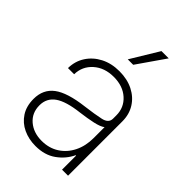

<svg xmlns="http://www.w3.org/2000/svg" viewBox="-229 -850 948 948"><g transform="rotate(45 245.0 -375.5)"><path d="M207.5 10.3Q160.6 10.3 121.8 -7.8Q83 -25.9 59.8 -61.3Q36.6 -96.7 36.6 -147.9Q36.6 -214.4 84.7 -250.7Q132.8 -287.1 242.2 -300.3Q304.7 -308.1 344 -316.7Q383.3 -325.2 383.3 -356.4V-379.4Q383.3 -433.6 343.8 -469.2Q304.2 -504.9 240.2 -504.9Q175.8 -504.9 134.5 -468Q93.3 -431.2 92.3 -375.5H49.3Q49.8 -423.8 74.5 -461.9Q99.1 -500 141.8 -522.2Q184.6 -544.4 240.2 -544.4Q295.4 -544.4 337.2 -523.2Q378.9 -502 402.1 -464.8Q425.3 -427.7 425.3 -379.4V0H383.3V-98.1H380.4Q358.9 -52.2 315.4 -21Q272 10.3 207.5 10.3ZM211.4 -29.3Q262.7 -29.3 301.5 -54.2Q340.3 -79.1 361.8 -122.3Q383.3 -165.5 383.3 -220.7V-296.9Q366.7 -284.2 329.8 -276.1Q293 -268.1 246.6 -262.2Q158.7 -252 119.1 -223.9Q79.6 -195.8 79.6 -146Q79.6 -93.3 116.9 -61.3Q154.3 -29.3 211.4 -29.3ZM227.5 -614.7 316.4 -761.2H367.2L265.6 -614.7Z"/></g></svg>

Font: Inter Display Extra Light
Style: Regular
Weight: 200
Designer: Rasmus Andersson
Foundry: rsms
Version: Version 4.000;git-4fc901f